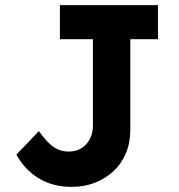

<svg xmlns="http://www.w3.org/2000/svg" viewBox="-20 -720 699 750"><path d="M260 10Q223 10 190.5 1.5Q158 -7 130.5 -24Q103 -41 81 -64.5Q59 -88 44 -116L132 -208Q154 -177 172.5 -159.5Q191 -142 209.5 -135Q228 -128 249 -128Q277 -128 298 -141Q319 -154 331 -177Q343 -200 343 -229V-567H214V-700H597V-567H489V-213Q489 -163 472 -122Q455 -81 424 -52Q393 -23 351.5 -6.5Q310 10 260 10Z"/></svg>

Font: Readex Pro SemiBold
Style: Regular
Weight: 600
Designer: Bonnie Shaver-Troup, Thomas Jockin
Foundry: Lexend
Version: Version 1.204